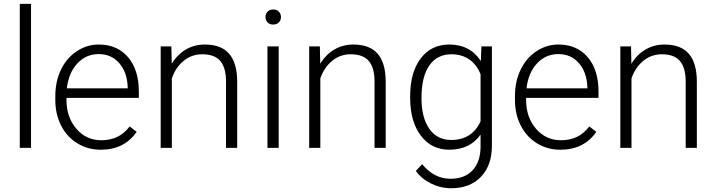

<svg xmlns="http://www.w3.org/2000/svg" viewBox="-20 -770 3724 1000"><path d="M141.6 0H83V-750H141.6Z M504.9 9.8Q437.5 9.8 383.1 -23.4Q328.6 -56.6 298.3 -116Q268.1 -175.3 268.1 -249V-270Q268.1 -346.2 297.6 -407.2Q327.1 -468.3 379.9 -503.2Q432.6 -538.1 494.1 -538.1Q590.3 -538.1 646.7 -472.4Q703.1 -406.7 703.1 -293V-260.3H326.2V-249Q326.2 -159.2 377.7 -99.4Q429.2 -39.6 507.3 -39.6Q554.2 -39.6 590.1 -56.6Q626 -73.7 655.3 -111.3L691.9 -83.5Q627.4 9.8 504.9 9.8ZM494.1 -488.3Q428.2 -488.3 383.1 -439.9Q337.9 -391.6 328.1 -310.1H645V-316.4Q642.6 -392.6 601.6 -440.4Q560.5 -488.3 494.1 -488.3Z M872.6 -528.3 874.5 -438Q904.3 -486.8 948.7 -512.5Q993.2 -538.1 1046.9 -538.1Q1131.8 -538.1 1173.3 -490.2Q1214.8 -442.4 1215.3 -346.7V0H1157.2V-347.2Q1156.7 -418 1127.2 -452.6Q1097.7 -487.3 1032.7 -487.3Q978.5 -487.3 936.8 -453.4Q895 -419.4 875 -361.8V0H816.9V-528.3Z M1431.6 0H1373V-528.3H1431.6ZM1362.8 -681.2Q1362.8 -697.8 1373.5 -709.2Q1384.3 -720.7 1402.8 -720.7Q1421.4 -720.7 1432.4 -709.2Q1443.4 -697.8 1443.4 -681.2Q1443.4 -664.6 1432.4 -653.3Q1421.4 -642.1 1402.8 -642.1Q1384.3 -642.1 1373.5 -653.3Q1362.8 -664.6 1362.8 -681.2Z M1646 -528.3 1647.9 -438Q1677.7 -486.8 1722.2 -512.5Q1766.6 -538.1 1820.3 -538.1Q1905.3 -538.1 1946.8 -490.2Q1988.3 -442.4 1988.8 -346.7V0H1930.7V-347.2Q1930.2 -418 1900.6 -452.6Q1871.1 -487.3 1806.2 -487.3Q1752 -487.3 1710.2 -453.4Q1668.5 -419.4 1648.4 -361.8V0H1590.3V-528.3Z M2116.2 -269Q2116.2 -393.1 2171.1 -465.6Q2226.1 -538.1 2320.3 -538.1Q2428.2 -538.1 2484.4 -452.1L2487.3 -528.3H2542V-10.7Q2542 91.3 2484.9 150.9Q2427.7 210.4 2330.1 210.4Q2274.9 210.4 2224.9 185.8Q2174.8 161.1 2146 120.1L2178.7 85Q2240.7 161.1 2326.2 161.1Q2399.4 161.1 2440.4 117.9Q2481.4 74.7 2482.9 -2V-68.4Q2426.8 9.8 2319.3 9.8Q2227.5 9.8 2171.9 -63.5Q2116.2 -136.7 2116.2 -261.2ZM2175.3 -258.8Q2175.3 -157.7 2215.8 -99.4Q2256.3 -41 2330.1 -41Q2438 -41 2482.9 -137.7V-383.3Q2462.4 -434.1 2423.8 -460.7Q2385.3 -487.3 2331.1 -487.3Q2257.3 -487.3 2216.3 -429.4Q2175.3 -371.6 2175.3 -258.8Z M2898.9 9.8Q2831.5 9.8 2777.1 -23.4Q2722.7 -56.6 2692.4 -116Q2662.1 -175.3 2662.1 -249V-270Q2662.1 -346.2 2691.7 -407.2Q2721.2 -468.3 2773.9 -503.2Q2826.7 -538.1 2888.2 -538.1Q2984.4 -538.1 3040.8 -472.4Q3097.2 -406.7 3097.2 -293V-260.3H2720.2V-249Q2720.2 -159.2 2771.7 -99.4Q2823.2 -39.6 2901.4 -39.6Q2948.2 -39.6 2984.1 -56.6Q3020 -73.7 3049.3 -111.3L3085.9 -83.5Q3021.5 9.8 2898.9 9.8ZM2888.2 -488.3Q2822.3 -488.3 2777.1 -439.9Q2731.9 -391.6 2722.2 -310.1H3039.1V-316.4Q3036.6 -392.6 2995.6 -440.4Q2954.6 -488.3 2888.2 -488.3Z M3266.6 -528.3 3268.6 -438Q3298.3 -486.8 3342.8 -512.5Q3387.2 -538.1 3440.9 -538.1Q3525.9 -538.1 3567.4 -490.2Q3608.9 -442.4 3609.4 -346.7V0H3551.3V-347.2Q3550.8 -418 3521.2 -452.6Q3491.7 -487.3 3426.8 -487.3Q3372.6 -487.3 3330.8 -453.4Q3289.1 -419.4 3269 -361.8V0H3210.9V-528.3Z"/></svg>

Font: SteelSelectRoboto
Style: Regular
Weight: 300
Designer: Google
Version: Version 2.137; 2017